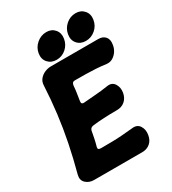

<svg xmlns="http://www.w3.org/2000/svg" viewBox="-212 -989 997 1115"><g transform="rotate(-30 286.5 -431.5)"><path d="M571 -611Q568 -589 556 -570.5Q544 -552 526 -541Q508 -530 486 -532Q449 -537 416 -539Q383 -541 349.5 -541.5Q316 -542 276 -542Q266 -542 261 -536Q256 -530 255 -520Q253 -493 249 -468.5Q245 -444 242 -423Q240 -411 245 -406.5Q250 -402 258 -403Q300 -407 338 -409.5Q376 -412 421 -419Q456 -425 472.5 -399Q489 -373 483 -339Q477 -307 455.5 -288.5Q434 -270 402 -270Q354 -270 314.5 -268Q275 -266 242 -262Q231 -261 224.5 -256.5Q218 -252 215 -242Q211 -220 206 -195Q201 -170 193 -142Q191 -132 196 -128.5Q201 -125 211 -125Q253 -125 286 -125.5Q319 -126 352.5 -128.5Q386 -131 427 -135Q461 -139 477 -113.5Q493 -88 487 -54Q482 -22 460.5 -3.5Q439 15 407 15H85Q52 15 30.5 -5Q9 -25 17 -58Q43 -155 61 -244.5Q79 -334 90 -423Q101 -512 106 -609Q107 -631 120.5 -647.5Q134 -664 154.5 -673Q175 -682 197 -682H514Q545 -682 561 -663Q577 -644 571 -611ZM246 -698Q210 -698 188.5 -722Q167 -746 173 -783Q179 -819 207.5 -843.5Q236 -868 273 -868Q308 -868 328.5 -843.5Q349 -819 343 -783Q337 -746 309.5 -722Q282 -698 246 -698ZM448 -708Q412 -708 391 -732Q370 -756 376 -793Q382 -829 410 -853.5Q438 -878 475 -878Q510 -878 531 -853.5Q552 -829 546 -793Q540 -756 512 -732Q484 -708 448 -708Z"/></g></svg>

Font: Winky Sans
Style: Bold Italic
Weight: 700
Italic angle: -8.97852°
Designer: Simon Atzbach
Foundry: typofactur
Version: Version 1.205